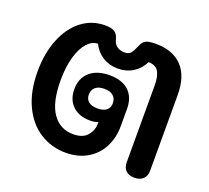

<svg xmlns="http://www.w3.org/2000/svg" viewBox="-105 -715 933 856"><g transform="rotate(20 361.0 -287.0)"><path d="M43 -288Q43 -374 70 -441.5Q97 -509 145.5 -546.5Q194 -584 256 -584Q285 -584 299 -576Q313 -568 319 -552Q320 -549 324.5 -534.5Q329 -520 342.5 -510Q356 -500 378 -500Q398 -500 407 -511Q416 -522 429 -552Q435 -568 448.5 -576Q462 -584 497 -584Q578 -584 622 -538Q666 -492 666 -402V-43Q666 -18 651 -4Q636 10 610 10Q584 10 569.5 -4Q555 -18 555 -43V-408Q555 -452 541 -474Q527 -496 494 -496Q477 -461 445.5 -441.5Q414 -422 374 -422Q334 -422 302.5 -441.5Q271 -461 254 -496Q227 -496 204 -471Q181 -446 167 -398.5Q153 -351 153 -286Q153 -181 189 -130Q225 -79 287 -79Q333 -79 354 -104Q375 -129 375 -157V-169Q361 -162 337 -162Q285 -162 254.5 -191Q224 -220 224 -270Q224 -322 258 -352Q292 -382 352 -382Q411 -382 443 -352Q475 -322 475 -267V-185Q475 -131 452.5 -86.5Q430 -42 386.5 -16Q343 10 284 10Q217 10 162 -24.5Q107 -59 75 -126.5Q43 -194 43 -288ZM407 -269Q407 -291 392.5 -304Q378 -317 350 -317Q322 -317 307.5 -304Q293 -291 293 -269Q293 -248 307.5 -236Q322 -224 350 -224Q378 -224 392.5 -236Q407 -248 407 -269Z"/></g></svg>

Font: Kodchasan SemiBold
Style: Regular
Weight: 600
Version: Version 1.000; ttfautohint (v1.6)